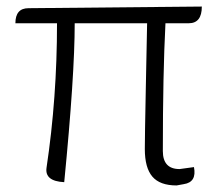

<svg xmlns="http://www.w3.org/2000/svg" viewBox="-20 -553 664 586"><path d="M519 13Q468 13 445 -14Q422 -41 422 -98Q422 -135 425 -283Q428 -432 429 -482H208Q208 -323 176 3Q116 0 122 -41Q154 -254 154 -482H27Q27 -528 67 -528L596 -533Q596 -482 556 -482H485Q477 -329 477 -92Q477 -37 528 -37L572 -43Q581 3 541 9Z"/></svg>

Font: Swei Half Moon CJK SC
Style: Light
Weight: 300
Version: Version 2.071